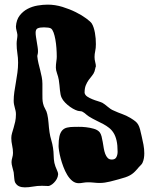

<svg xmlns="http://www.w3.org/2000/svg" viewBox="-20 -790 644 829"><path d="M595.2 -86.9Q592.8 -81.5 585.7 -74.7Q578.6 -67.9 574.2 -62Q565.4 -51.8 557.9 -44.9Q550.3 -38.1 541.5 -33.2Q532.7 -28.3 521.2 -24.4Q509.8 -20.5 493.2 -16.1Q485.8 -14.2 476.1 -11.5Q466.3 -8.8 455.3 -6.1Q444.3 -3.4 432.9 -1.7Q421.4 0 410.2 0Q398.9 0 385.7 -1.5Q372.6 -2.9 359.9 -2.9Q349.6 -2.9 338.9 -1Q328.1 1 319.8 1Q304.7 1 292.2 -9Q279.8 -19 270.3 -34.9Q260.7 -50.8 253.7 -69.6Q246.6 -88.4 241.9 -106.2Q237.3 -124 235.1 -138.4Q232.9 -152.8 232.9 -159.2Q232.9 -185.1 236.6 -201.2Q240.2 -217.3 248.3 -226.6Q256.3 -235.8 269.3 -239Q282.2 -242.2 300.8 -242.2Q305.2 -242.2 319.6 -242.4Q334 -242.7 351.3 -240.7Q368.7 -238.8 385 -234.1Q401.4 -229.5 410.2 -219.2Q415.5 -212.4 418.5 -201.2Q421.4 -189.9 423.6 -176.8Q425.8 -163.6 428 -150.1Q430.2 -136.7 434.3 -125.7Q438.5 -114.7 445.1 -107.9Q451.7 -101.1 462.9 -101.1Q477.1 -101.1 482.4 -111.3Q487.8 -121.6 487.8 -134.8Q487.8 -163.1 483.4 -182.6Q479 -202.1 470.7 -215.6Q462.4 -229 450.9 -238Q439.5 -247.1 425.8 -254.4Q412.1 -261.7 396.2 -269.3Q380.4 -276.9 363.8 -287.1Q358.4 -290.5 354 -294.4Q349.6 -298.3 345.2 -301.8Q340.8 -305.2 336.2 -307.6Q331.5 -310.1 325.2 -310.1Q317.4 -310.1 305.9 -315.2Q294.4 -320.3 282.7 -328.6Q271 -336.9 261 -347.2Q251 -357.4 246.1 -368.2Q243.2 -374 241.5 -382.3Q239.7 -390.6 238.8 -400.6Q237.8 -410.6 236.8 -421.9Q235.8 -433.1 233.9 -444.8Q231.4 -459 226.3 -473.1Q221.2 -487.3 221.2 -498Q221.2 -510.7 223.1 -523.7Q225.1 -536.6 225.1 -544.9Q225.1 -563 223.6 -582.8Q222.2 -602.5 219 -619.9Q215.8 -637.2 211.2 -649.9Q206.5 -662.6 200.2 -667Q196.8 -669.4 188.2 -670.7Q179.7 -671.9 169.9 -671.9Q152.8 -671.9 143.3 -668Q133.8 -664.1 133.8 -648.9Q133.8 -640.6 135.5 -630.1Q137.2 -619.6 138.9 -608.9Q140.6 -598.1 142.3 -587.6Q144 -577.1 144 -568.8Q144 -560.5 142.6 -555.7Q141.1 -550.8 141.1 -546.9Q142.6 -531.2 146.2 -516.4Q149.9 -501.5 153.6 -486.8Q157.2 -472.2 160.2 -457.5Q163.1 -442.9 163.1 -428.2V-384.8Q163.1 -374.5 163.3 -363.5Q163.6 -352.5 166 -342.8Q168.5 -331.1 175 -320.1Q181.6 -309.1 184.1 -296.9Q188 -279.8 189.5 -259.8Q190.9 -239.7 193.8 -219.2Q196.3 -202.1 201.4 -185.1Q206.5 -168 209 -150.9Q211.4 -135.3 211.7 -118.7Q211.9 -102.1 214.8 -86.9Q218.8 -70.3 224.9 -57.9Q231 -45.4 231 -37.1Q230 -25.9 224.9 -16.8Q219.7 -7.8 212.9 -1Q206.1 5.9 199.2 9.5Q192.4 13.2 189 13.2Q183.6 13.2 176.8 12.7Q169.9 12.2 161.1 12.2Q141.1 12.2 122.3 15.6Q103.5 19 86.9 19Q73.2 19 62.5 14.4Q51.8 9.8 44.9 -2.9Q42.5 -8.3 41.5 -21Q40.5 -33.7 39.1 -45.9Q36.6 -57.1 33.2 -69.1Q29.8 -81.1 29.8 -89.8Q29.8 -99.1 33 -109.4Q36.1 -119.6 36.1 -129.9Q36.1 -145.5 32.5 -161.9Q28.8 -178.2 28.8 -193.8Q28.8 -204.6 32 -215.3Q35.2 -226.1 38.8 -238.3Q42.5 -250.5 45.7 -264.9Q48.8 -279.3 48.8 -296.9Q48.8 -304.2 47.4 -311Q45.9 -317.9 43.9 -325Q42 -332 40.5 -339.4Q39.1 -346.7 39.1 -355Q39.1 -373.5 42 -393.6Q44.9 -413.6 48.6 -434.3Q52.2 -455.1 55.2 -476.6Q58.1 -498 58.1 -520Q58.1 -540.5 54.9 -560.5Q51.8 -580.6 51.8 -601.1Q51.8 -610.8 53.5 -620.8Q55.2 -630.9 55.2 -639.2Q54.2 -647.9 51.5 -657.7Q48.8 -667.5 48.8 -675.8Q50.8 -704.6 64.9 -722.9Q79.1 -741.2 99.1 -751.7Q119.1 -762.2 142.3 -766.1Q165.5 -770 186 -770Q217.8 -770 249.5 -760.3Q281.2 -750.5 307.6 -737.3Q334 -724.1 352.3 -710.4Q370.6 -696.8 376 -689Q380.9 -681.2 384.3 -670.7Q387.7 -660.2 389.9 -648.2Q392.1 -636.2 393.1 -623.5Q394 -610.8 394 -599.1Q394 -582 391.1 -569.3Q388.2 -556.6 388.2 -543.9Q388.2 -532.7 391.1 -522Q394 -511.2 394 -502.9Q393.6 -502.9 392.8 -500.5Q392.1 -498 391.4 -494.6Q390.6 -491.2 389.6 -487.5Q388.7 -483.9 388.2 -481.9Q384.3 -471.2 377.2 -462.9Q370.1 -454.6 363 -444.8Q356 -435.1 350.6 -422.1Q345.2 -409.2 345.2 -389.2Q347.2 -379.4 356.7 -373Q366.2 -366.7 378.2 -361.8Q390.1 -356.9 402.3 -353.3Q414.6 -349.6 421.9 -346.2Q427.2 -343.3 432.6 -339.1Q438 -335 443.8 -330.1Q449.7 -325.2 456.5 -320.3Q463.4 -315.4 472.2 -312Q490.2 -303.7 507.6 -297.6Q524.9 -291.5 543 -280.8Q556.6 -272.5 564.5 -266.1Q572.3 -259.8 576.9 -251.5Q581.5 -243.2 584.7 -231.4Q587.9 -219.7 591.8 -201.2Q595.7 -184.6 599.4 -165.5Q603 -146.5 603 -127.9Q603 -117.2 601.3 -106.9Q599.6 -96.7 595.2 -86.9Z"/></svg>

Font: Freckle Face
Style: Regular
Weight: 400
Designer: Astigmatic (AOETI)
Foundry: Astigmatic (AOETI)
Version: Version 1.000